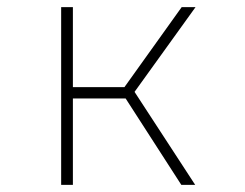

<svg xmlns="http://www.w3.org/2000/svg" viewBox="-20 -520 690 540"><path d="M152 0V-500H185V-275H355V-243H185V0ZM490 0 325 -256 350 -274.5 529 0ZM349 -248.5 325 -268 491 -500H530Z"/></svg>

Font: Trispace Thin Thin
Style: Regular
Weight: 250
Version: Version 1.210